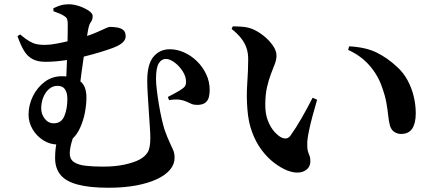

<svg xmlns="http://www.w3.org/2000/svg" viewBox="-20 -820 2040 899"><path d="M74.3 -658.7Q99.4 -637.5 117.3 -627Q135.2 -616.6 151.7 -613.2Q168.2 -609.8 189.5 -609.8Q213.1 -609.8 242.5 -615.3Q271.8 -620.7 300.7 -627.7Q329.6 -634.8 349.8 -640.3Q377.3 -647.6 402.1 -656.6Q426.9 -665.7 445.9 -674.6Q464.9 -683.4 477.5 -688.8Q490 -694.1 493.5 -694.1Q511.2 -694.1 528.6 -691.3Q546.1 -688.5 557.2 -679.4Q568.4 -670.3 568.4 -649.3Q568.4 -634.9 555.3 -621.8Q542.2 -608.6 508.2 -595.5Q486.3 -587.4 450.8 -576.4Q415.3 -565.4 372.4 -554.9Q329.5 -544.4 283.1 -537.5Q236.6 -530.6 192.1 -530.6Q156.6 -530.6 132.6 -543.3Q108.5 -555.9 92.4 -582.6Q76.3 -609.3 61.9 -650.6ZM229.7 -781.1Q247.6 -790 264 -795Q280.4 -800 302.4 -800Q326 -800 351.6 -791.1Q377.2 -782.2 395.6 -769.8Q413.9 -757.3 413.9 -745.1Q413.9 -727.4 405.6 -716.9Q397.3 -706.4 392.6 -681.3Q389.1 -661.7 384 -630.5Q378.9 -599.3 373.2 -561.6Q367.5 -523.9 362.3 -484.6Q357 -445.2 352.6 -408.4L289.2 -431.9Q290.7 -468.7 292.4 -507.9Q294.1 -547.2 295.2 -584.6Q296.4 -622 296.8 -653.6Q297.2 -685.2 297.2 -706.2Q297.2 -722.5 294.3 -730.5Q291.4 -738.5 280.3 -745.2Q271.1 -751.7 258.1 -756.8Q245.1 -762 230.5 -767.4ZM384.7 -363.4Q384.7 -331.5 377.7 -293.7Q370.6 -255.9 355.1 -221.6Q339.6 -187.3 314.1 -165.3Q288.7 -143.2 252 -143.2Q214 -143.2 182.6 -163.1Q151.3 -183 132.5 -215.1Q113.7 -247.2 113.7 -282.8Q113.7 -328.3 134.1 -369.6Q154.6 -411 189.6 -437Q224.7 -463.1 269.7 -463.1Q322.9 -463.1 353.8 -441.1Q384.7 -419.1 384.7 -363.4ZM232.1 -242.7Q267.2 -242.7 281.3 -276.5Q295.4 -310.2 295.4 -357.2Q295.4 -385.5 284.4 -401.8Q273.5 -418.1 249.1 -418.1Q226.6 -418.1 209.2 -402.9Q191.9 -387.7 182.4 -363.6Q172.9 -339.5 172.9 -312.6Q172.9 -286 189.3 -264.4Q205.7 -242.7 232.1 -242.7ZM333.7 -210.8Q322.2 -179.9 314.5 -151Q306.7 -122.1 306.7 -100.8Q306.7 -74.8 325.8 -61.5Q344.9 -48.2 379.9 -44Q414.8 -39.8 461.2 -39.8Q519.6 -39.8 563.4 -49.4Q607.2 -59.1 633 -72.7Q658 -86 671 -106.2Q683.9 -126.4 683.9 -173.3Q683.9 -193.7 681.5 -227.4Q679.2 -261 676.7 -300.5Q674.1 -340 671.8 -377.5Q669.4 -414.9 669.4 -441.5Q669.4 -519.5 698.6 -554.4Q727.7 -589.4 775.2 -589.4Q808.6 -589.4 841.5 -574.8Q874.3 -560.3 901.5 -534Q928.7 -507.8 945.3 -472.9Q961.8 -438.1 961.8 -398.3Q961.8 -380.8 957.9 -365.2Q954 -349.5 942 -339.6Q930.1 -329.6 905.3 -328.8Q889 -328.5 877.5 -333.2Q866 -337.9 853.4 -344Q840.8 -350.1 821.9 -353.1Q803.1 -356 771.6 -351.3L766 -366Q784.6 -375.4 804.9 -386.7Q825.3 -398 836.3 -406.4Q845.1 -413 848.1 -419.8Q851.1 -426.7 851.1 -436.7Q851.1 -461.9 835.3 -486.4Q819.6 -510.9 797.5 -527.4Q775.4 -544 756.2 -544Q735.3 -543.7 722.9 -522.7Q710.5 -501.7 710.5 -450.2Q710.5 -430.1 714.3 -398.2Q718.1 -366.3 724 -330.8Q729.9 -295.4 737.1 -263.7Q744.4 -232.1 750.3 -213.2Q764.5 -173.8 774.9 -152.4Q785.2 -131.1 791.3 -116.3Q797.4 -101.6 797.4 -80.9Q797.4 -50.7 776 -25.3Q754.7 0.1 714.2 19Q673.8 37.9 616.8 48.5Q559.8 59.1 488.4 59.1Q399 59.1 343.5 44.1Q288 29.2 263 -1.6Q238 -32.5 238 -79.6Q238 -117.5 244.4 -149.3Q250.8 -181.1 255.6 -210.6Z M1142.1 -543.5Q1142.1 -572.7 1133.8 -596.4Q1125.6 -620.1 1108.4 -641.7Q1091.1 -663.4 1064.5 -684.5L1069.7 -696.4Q1089.6 -696.8 1115.9 -694.6Q1142.3 -692.5 1164.2 -683.1Q1189.4 -672.4 1214.9 -652Q1240.3 -631.5 1257.5 -607.1Q1274.6 -582.8 1274.6 -559.2Q1274.6 -541 1266.6 -520.1Q1258.6 -499.2 1248.3 -472.8Q1238.1 -446.3 1230.1 -411.2Q1222.1 -376.1 1222.1 -328.7Q1222.1 -285.4 1234.8 -253.6Q1247.6 -221.7 1265.9 -202Q1284.2 -182.3 1299.9 -175.1Q1310.9 -170.6 1321.1 -172.1Q1331.3 -173.6 1339.5 -184.3Q1364.7 -219.3 1391.5 -265.8Q1418.3 -312.3 1443.8 -362.4L1464.8 -353.1Q1453.5 -315.1 1443.1 -276.1Q1432.6 -237 1426.2 -205.3Q1419.8 -173.7 1418.7 -155.7Q1417.8 -125.8 1421.6 -112.4Q1425.5 -98.9 1429.3 -90.5Q1433.2 -82 1433.2 -65.7Q1433.2 -31.8 1401.8 -17.8Q1370.4 -3.9 1322.8 -22.6Q1292.3 -35.6 1261.8 -59.1Q1231.3 -82.6 1205 -117.7Q1178.6 -152.8 1160.8 -200.3Q1142.9 -247.7 1138.5 -307.7Q1133.4 -367 1137.7 -429.5Q1142.1 -491.9 1142.1 -543.5ZM1610 -586.3 1614.9 -603.1Q1693.8 -598.8 1744.2 -573.6Q1794.6 -548.5 1838.5 -507.5Q1869.4 -479.7 1888.8 -443.3Q1908.2 -406.9 1917.4 -367.6Q1926.7 -328.3 1926.7 -289.7Q1926.7 -242.9 1910.2 -217.8Q1893.7 -192.8 1857.4 -192.8Q1841.5 -192.8 1827 -201.8Q1812.5 -210.8 1806.1 -231.1Q1800.4 -252.4 1797.7 -278.7Q1795 -305 1789.3 -338Q1783.6 -371.1 1768.4 -412.9Q1749.6 -468.2 1709.7 -513.8Q1669.9 -559.4 1610 -586.3Z"/></svg>

Font: Noto Serif KR
Style: Regular
Weight: 200
Designer: Ryoko NISHIZUKA 西塚涼子 (kana & ideographs); Frank Grießhammer (Latin, Greek & Cyrillic); Wenlong ZHANG 张文龙 (bopomofo); San
Foundry: Adobe
Version: Version 2.001;hotconv 1.1.0;makeotfexe 2.6.0